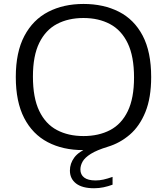

<svg xmlns="http://www.w3.org/2000/svg" viewBox="-20 -770 867 997"><path d="M468.5 207.5Q407 207.5 375 182.8Q343 158 343 115.5Q343 79 365.8 48Q388.5 17 446.5 -7L444 9.5H412.5Q306.5 9.5 227.8 -31.8Q149 -73 105.5 -157.2Q62 -241.5 62 -370Q62 -499 106.5 -583.2Q151 -667.5 230.2 -708.5Q309.5 -749.5 413.5 -749.5Q518 -749.5 597.2 -709.2Q676.5 -669 720.8 -585Q765 -501 765 -370Q765 -262 735 -188.2Q705 -114.5 654 -70.8Q603 -27 540 -8Q482.5 9.5 451.5 29Q420.5 48.5 409 69Q397.5 89.5 397.5 110Q397.5 137 417.2 152Q437 167 476 167Q496.5 167 517 162.5Q537.5 158 564.5 148.5V189Q541.5 197.5 517.8 202.5Q494 207.5 468.5 207.5ZM413.5 -63.5Q492.5 -63.5 551.8 -94.5Q611 -125.5 643.5 -192.8Q676 -260 676 -367.5Q676 -477.5 643.2 -545.5Q610.5 -613.5 551.2 -645Q492 -676.5 413.5 -676.5Q335 -676.5 276 -645.5Q217 -614.5 184 -547.5Q151 -480.5 151 -372.5Q151 -262 183.8 -194Q216.5 -126 275.5 -94.8Q334.5 -63.5 413.5 -63.5Z"/></svg>

Font: Encode Sans SC Expanded
Style: Regular
Weight: 400
Width: 7
Designer: Multiple Designers
Foundry: Impallari Type
Version: Version 3.002